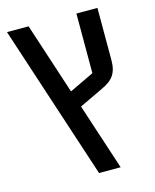

<svg xmlns="http://www.w3.org/2000/svg" viewBox="-120 -689 784 970"><g transform="rotate(-15 272.0 -204.0)"><path d="M11 -608H124L246 -235L374 -296V-608H484V-335Q484 -309 479 -289.5Q474 -270 463.5 -255Q453 -240 437 -228.5Q421 -217 399 -207L275 -148L389 200H276Z"/></g></svg>

Font: IBM Plex Sans Hebrew Medm
Style: Regular
Weight: 500
Designer: Mike Abbink, Paul van der Laan, Pieter van Rosmalen, Yanek Iontef
Foundry: Bold Monday
Version: Version 1.3